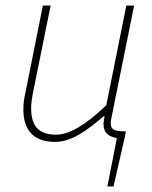

<svg xmlns="http://www.w3.org/2000/svg" viewBox="-20 -498 548 690"><path d="M366 172H388L430 -12L432 -26C390 -26 378 -32 378 -56C378 -62 379 -66 380 -72L462 -478H434L362 -120C286 -46 226 -14 182 -14C118 -14 92 -46 92 -108C92 -128 94 -142 100 -172L162 -478H134L72 -168C66 -140 64 -128 64 -104C64 -36 96 12 178 12C236 12 292 -28 352 -80H356C354 -70 352 -60 352 -52C352 -18 374 -6 400 -2Z"/></svg>

Font: Source Sans Pro ExtraLight
Style: Italic
Weight: 200
Italic angle: -11°
Designer: Paul D. Hunt
Foundry: Adobe Systems Incorporated
Version: Version 3.006;hotconv 1.0.111;makeotfexe 2.5.65597